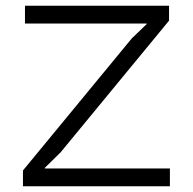

<svg xmlns="http://www.w3.org/2000/svg" viewBox="-20 -649 672 669"><path d="M572 0H60V-55L439 -515L491 -565V-567H67V-629H569V-577L191 -118L136 -64V-62H572Z"/></svg>

Font: TypoPRO Sinkin Sans
Style: 300 Light
Weight: 300
Designer: Keith Bates
Foundry: K-Type
Version: Sinkin Sans (version 1.0)  by Keith Bates   •   © 2014   www